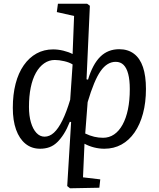

<svg xmlns="http://www.w3.org/2000/svg" viewBox="-20 -787 854 1034"><path d="M446 -360 454 -358Q479 -441 520 -481.5Q561 -522 622 -522Q669 -522 701.5 -497.5Q734 -473 750 -425.5Q766 -378 766 -308Q766 -235 750 -175.5Q734 -116 704.5 -73.5Q675 -31 634 -8.5Q593 14 542 14Q514 14 486.5 7Q459 0 435 -13L427 168L520 179L515 224L357 227L342 215L363 -130L356 -131Q341 -93 323.5 -65.5Q306 -38 287 -20Q268 -2 245.5 6Q223 14 196 14Q150 14 117 -13Q84 -40 66.5 -89Q49 -138 49 -206Q49 -278 64 -336Q79 -394 108 -435.5Q137 -477 177 -499Q217 -521 266 -521Q293 -521 321.5 -514Q350 -507 371 -496L379 -701L286 -722L292 -767H449L464 -756ZM220 -51Q247 -51 270.5 -72.5Q294 -94 316 -138.5Q338 -183 358 -250L371 -440Q354 -451 326 -457.5Q298 -464 275 -464Q244 -464 218 -446Q192 -428 173.5 -395Q155 -362 145.5 -315.5Q136 -269 136 -211Q136 -164 146.5 -128Q157 -92 176 -71.5Q195 -51 220 -51ZM603 -454Q557 -454 522 -404.5Q487 -355 452 -237L439 -68Q464 -56 487.5 -50.5Q511 -45 535 -45Q568 -45 594.5 -63Q621 -81 640 -115.5Q659 -150 669 -198Q679 -246 679 -307Q679 -356 670.5 -388.5Q662 -421 645.5 -437.5Q629 -454 603 -454Z"/></svg>

Font: Literata 18pt
Style: Italic
Weight: 400
Italic angle: -2°
Designer: Latin by Veronika Burian and Jose Scaglione. Greek by Irene Vlachou. Cyrillic by Vera Evstafieva
Foundry: TypeTogether
Version: Version 3.103;gftools[0.9.29]